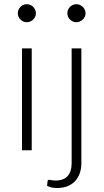

<svg xmlns="http://www.w3.org/2000/svg" viewBox="-20 -734 506 938"><path d="M135 -497.5V0H87.5V-497.5ZM155.5 -669Q155.5 -660 151.8 -652.2Q148 -644.5 142 -638.5Q136 -632.5 128 -629Q120 -625.5 111 -625.5Q102 -625.5 94 -629Q86 -632.5 80 -638.5Q74 -644.5 70.5 -652.2Q67 -660 67 -669Q67 -678 70.5 -686.2Q74 -694.5 80 -700.5Q86 -706.5 94 -710Q102 -713.5 111 -713.5Q120 -713.5 128 -710Q136 -706.5 142 -700.5Q148 -694.5 151.8 -686.2Q155.5 -678 155.5 -669ZM377.5 -497.5V63.5Q377.5 89.5 370 111.5Q362.5 133.5 347.8 149.8Q333 166 310.8 175.2Q288.5 184.5 258.5 184.5Q244 184.5 232.5 182Q221 179.5 210 174L212.5 150Q214 145.5 216.5 144.8Q219 144 223.2 144.8Q227.5 145.5 234 146.8Q240.5 148 250.5 148Q291 148 310.5 126Q330 104 330 63.5V-497.5ZM398 -669Q398 -660 394.2 -652.2Q390.5 -644.5 384.2 -638.5Q378 -632.5 370 -629Q362 -625.5 353 -625.5Q344 -625.5 336 -629Q328 -632.5 322 -638.5Q316 -644.5 312.5 -652.2Q309 -660 309 -669Q309 -678 312.5 -686.2Q316 -694.5 322 -700.5Q328 -706.5 336 -710Q344 -713.5 353 -713.5Q362 -713.5 370 -710Q378 -706.5 384.2 -700.5Q390.5 -694.5 394.2 -686.2Q398 -678 398 -669Z"/></svg>

Font: Lato 2
Style: Regular
Weight: 300
Designer: Lukasz Dziedzic with Adam Twardoch and Botio Nikoltchev
Foundry: tyPoland Lukasz Dziedzic
Version: Version 2.015; 2015-08-06; http://www.latofonts.com/